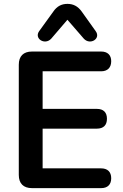

<svg xmlns="http://www.w3.org/2000/svg" viewBox="-20 -971 637 991"><path d="M328 -869 413 -771C446 -736 502 -772 474 -810L402 -911C382 -939 358 -951 328 -951C298 -951 274 -939 255 -911L182 -810C155 -772 211 -736 244 -771ZM502 0C535 0 554 -18 554 -51C554 -84 535 -102 502 -102H200V-307H480C514 -307 532 -325 532 -358C532 -391 514 -409 480 -409H200V-603H502C535 -603 554 -622 554 -655C554 -687 535 -705 502 -705H145C101 -705 77 -681 77 -637V-68C77 -24 101 0 145 0Z"/></svg>

Font: Nunito
Style: Bold
Weight: 700
Designer: Vernon Adams
Foundry: Vernon Adams
Version: Version 3.602